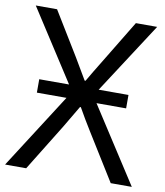

<svg xmlns="http://www.w3.org/2000/svg" viewBox="-84 -799 745 867"><g transform="rotate(10 288.5 -365.5)"><path d="M83 -344.7Q83 -360.4 83 -406.2Q117.2 -406.2 219.7 -406.2Q167 -487.3 9.8 -731.4Q34.2 -731.4 107.4 -731.4Q137.7 -681.6 228.5 -533.2Q256.8 -486.3 286.1 -435.5Q287.1 -435.5 290 -435.5Q315.4 -479.5 348.6 -533.2Q388.7 -599.6 468.8 -731.4Q493.2 -731.4 566.4 -731.4Q513.7 -650.4 355.5 -406.2Q389.6 -406.2 492.2 -406.2Q492.2 -390.6 492.2 -344.7Q458 -344.7 356.4 -344.7Q412.1 -258.8 579.1 0Q554.7 0 482.4 0Q449.2 -53.7 349.6 -213.9Q340.8 -229.5 319.3 -263.7Q298.8 -298.8 290 -314.5Q289.1 -314.5 286.1 -314.5Q247.1 -248 226.6 -213.9Q182.6 -142.6 94.7 0Q70.3 0 -2 0Q53.7 -85.9 218.8 -344.7Q184.6 -344.7 83 -344.7Z"/></g></svg>

Font: Gothic A1
Style: Regular
Weight: 400
Designer: HanYang I&C Co.,Ltd.
Version: Version 2.50